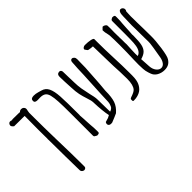

<svg xmlns="http://www.w3.org/2000/svg" viewBox="-81 -1145 1761 1761"><g transform="rotate(-45 799.0 -265.0)"><path d="M212 111Q212 41 209 -64Q207 -145 207 -271V-283L206 -295Q206 -301 207 -303V-307Q206 -336 206 -418Q206 -515 207 -573V-598L72 -599Q51 -615 51 -629Q52 -641 59.5 -649Q67 -657 77 -657Q83 -657 87 -655Q91 -654 92 -653Q98 -655 111 -655Q149 -655 186 -654L202 -653Q211 -665 230 -665Q244 -665 254 -655.5Q264 -646 264 -633Q264 -623 260 -610Q257 -597 257 -589V-528Q257 -398 261 -243Q267 -20 267 79V120Q267 129 259.5 135Q252 141 242 141Q230 140 221 131.5Q212 123 212 111Z M522 -27V-100V-312Q522 -415 519 -470.5Q516 -526 507.5 -558.5Q499 -591 480 -604Q461 -617 427 -617L395 -616Q377 -616 367.5 -621.5Q358 -627 358 -642Q358 -671 397 -671Q422 -671 449 -663Q476 -655 480 -654Q522 -643 541 -604Q560 -565 564.5 -491.5Q569 -418 569 -258V-250Q568 -246 568 -241Q568 -228 571 -199L573 -158Q573 -141 576 -108Q580 -77 580 -28Q580 -26 580 -16.5Q580 -7 573 -3.5Q566 0 550 0Q532 -9 527 -13.5Q522 -18 522 -27Z M885 -664Q897 -664 906.5 -653Q916 -642 916 -625L915 -580Q914 -554 914 -516L904 -360Q902 -332 901 -317Q900 -302 899 -294L896 -261L894 -237Q894 -155 878 -108.5Q862 -62 817 -23L781 -7Q736 12 732 13Q727 14 718 14Q692 14 687 -8V-12Q687 -22 694 -32L734 -44L759 -57Q752 -87 747 -137Q742 -187 741 -228Q741 -249 737 -267Q733 -285 724 -311Q711 -350 703 -387Q695 -424 693 -482L689 -560L687 -625Q687 -661 721 -661Q730 -661 736 -653Q742 -645 742 -636L744 -558Q744 -561 746 -491Q747 -443 753.5 -406.5Q760 -370 771 -320Q777 -296 781.5 -273Q786 -250 786 -233L789 -71Q801 -76 802 -76Q810 -80 817.5 -87Q825 -94 827 -100Q828 -103 833 -114.5Q838 -126 840 -146Q842 -190 844 -247L856 -481Q859 -584 862 -610L863 -632Q863 -648 869 -656Q875 -664 885 -664Z M1004 -1V-9Q1005 -13 1005 -18Q1005 -22 1019 -28Q1069 -44 1084 -61Q1113 -93 1113 -174Q1113 -193 1111 -265Q1107 -343 1107 -347L1105 -424Q1101 -574 1101 -602V-606Q1098 -606 1091.5 -607Q1085 -608 1077 -608Q1056 -611 1048 -613Q1041 -615 1028 -636Q1025 -639 1025 -644Q1025 -653 1035.5 -660Q1046 -667 1057 -667Q1099 -667 1128 -660.5Q1157 -654 1157 -644V-608Q1157 -516 1162 -397Q1167 -292 1167 -196V-163Q1167 -128 1162 -104Q1155 -67 1134 -40Q1112 -9 1068 4Q1046 11 1015 11Q1004 11 1004 -1Z M1544 -388Q1544 -334 1545 -299Q1546 -240 1533 -150Q1520 -60 1504 -36Q1488 -10 1466 1.5Q1444 13 1413 13Q1374 13 1341.5 -5.5Q1309 -24 1298 -58Q1296 -63 1291 -78.5Q1286 -94 1283.5 -107Q1281 -120 1280 -136Q1278 -174 1278 -190L1279 -251L1282 -348L1283 -444Q1283 -518 1280 -570L1274 -602Q1269 -618 1269 -631L1268 -648L1291 -671Q1305 -671 1317 -663Q1329 -655 1330 -644Q1331 -635 1331 -608Q1331 -577 1330 -558Q1330 -506 1331 -487L1332 -458V-429V-422Q1333 -415 1333 -400Q1333 -382 1330 -343Q1328 -297 1328 -284L1329 -253Q1337 -255 1345 -260Q1365 -273 1375 -299Q1385 -325 1387.5 -365.5Q1390 -406 1390 -481V-569V-642Q1390 -652 1393.5 -656.5Q1397 -661 1414 -669Q1430 -669 1436 -665.5Q1442 -662 1443 -658Q1444 -654 1444 -641Q1444 -590 1440 -561Q1437 -528 1437 -511L1435 -470Q1432 -442 1432 -428Q1432 -423 1433 -419V-411Q1433 -342 1425 -303.5Q1417 -265 1395.5 -243.5Q1374 -222 1331 -210L1337 -112Q1339 -74 1359 -48Q1379 -22 1405 -22Q1428 -22 1444 -43Q1460 -64 1466 -97Q1474 -139 1484 -203.5Q1494 -268 1492 -279Q1492 -312 1491 -332Q1491 -393 1490 -439Q1489 -458 1489 -491Q1489 -522 1491 -560L1492 -604Q1492 -636 1499.5 -652.5Q1507 -669 1521 -669Q1533 -669 1542 -659.5Q1551 -650 1551 -638Q1551 -625 1544 -618Q1544 -610 1542.5 -591.5Q1541 -573 1541 -555Q1541 -515 1542 -502V-476Z"/></g></svg>

Font: Amatic SC
Style: Bold
Weight: 700
Designer: Multiple Designers
Foundry: Vernon Adams
Version: Version 2.505